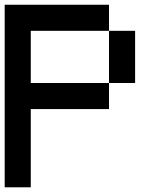

<svg xmlns="http://www.w3.org/2000/svg" viewBox="-20 -798 707 818"><path d="M555.6 -444.4H444.4V-666.7H555.6ZM444.4 -777.8V-666.7H111.1V-444.4H444.4V-333.3H111.1V0H0V-777.8Z"/></svg>

Font: Pixeloid Sans
Style: Regular
Weight: 400
Designer: GGBotNet
Foundry: GGBotNet
Version: 0.5